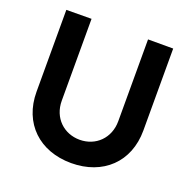

<svg xmlns="http://www.w3.org/2000/svg" viewBox="-129 -848 985 990"><g transform="rotate(20 363.0 -352.5)"><path d="M363 15C537 15 656 -97 656 -270V-720H518V-271C518 -178 451 -113 363 -113C277 -113 208 -176 208 -271V-720L70 -719V-270C70 -97 189 15 363 15Z"/></g></svg>

Font: Eudonet ExtraBold
Style: Regular
Weight: 800
Designer: Mikhail Sharanda
Foundry: Mikhail Sharanda
Version: Version 4.503;Glyphs 3.1.2 (3151)